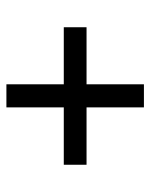

<svg xmlns="http://www.w3.org/2000/svg" viewBox="45 -657 469 599"><g transform="rotate(90 279.5 -357.5)"><path d="M243 -143V-322H65V-393H243V-572H315V-393H494V-322H315V-143Z"/></g></svg>

Font: Noto Serif Thai
Style: Regular
Weight: 400
Designer: Monotype Design Team
Foundry: Monotype Imaging Inc.
Version: Version 2.001